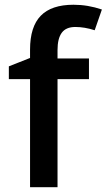

<svg xmlns="http://www.w3.org/2000/svg" viewBox="-20 -785 447 805"><path d="M353 -453.1H221.2V0H106V-453.1H17.1V-506.8L106 -542V-577.1Q106 -672.9 150.9 -719Q195.8 -765.1 288.1 -765.1Q348.6 -765.1 407.2 -745.1L377 -658.2Q334.5 -671.9 295.9 -671.9Q256.8 -671.9 239 -647.7Q221.2 -623.5 221.2 -575.2V-540H353Z"/></svg>

Font: f0_46533          
Style: Regular
Weight: 600
Foundry: Ascender Corporation
Version: Version 1.10